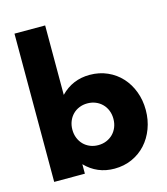

<svg xmlns="http://www.w3.org/2000/svg" viewBox="-117 -873 851 978"><g transform="rotate(-15 308.5 -384.0)"><path d="M212.7 -781.8V-415.5Q275 -480 365.9 -480Q416.4 -480 458.9 -461.1Q501.4 -442.3 531.8 -409.1Q562.3 -375.9 579.3 -330.9Q596.4 -285.9 596.4 -233.6Q596.4 -181.4 579.3 -135.9Q562.3 -90.5 531.8 -57Q501.4 -23.6 458.9 -4.5Q416.4 14.5 365.9 14.5Q275 14.5 212.7 -50V0H50.9V-781.8ZM209.1 -232.7Q209.1 -208.6 217.3 -188.4Q225.5 -168.2 239.8 -153.6Q254.1 -139.1 273.9 -130.9Q293.6 -122.7 316.8 -122.7Q340.5 -122.7 360.2 -130.9Q380 -139.1 394.5 -153.6Q409.1 -168.2 417.3 -188.4Q425.5 -208.6 425.5 -232.7Q425.5 -256.8 417.3 -277Q409.1 -297.3 394.5 -311.8Q380 -326.4 360.2 -334.5Q340.5 -342.7 316.8 -342.7Q293.6 -342.7 273.9 -334.5Q254.1 -326.4 239.8 -311.8Q225.5 -297.3 217.3 -277Q209.1 -256.8 209.1 -232.7Z"/></g></svg>

Font: Spartan ExtBd
Style: Regular
Weight: 800
Designer: Matt Bailey, Mirko Velimirovic
Foundry: Matt Bailey
Version: Version 1.005